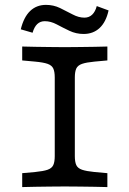

<svg xmlns="http://www.w3.org/2000/svg" viewBox="-20 -760 526 780"><path d="M234.7 -2.4Q210.5 -2.4 181.4 -2Q152.3 -1.6 123.2 -1.2Q94.1 -0.8 70.2 0V-56.5L122.8 -61.2Q156.3 -64.5 173.4 -70.4Q190.5 -76.4 196.5 -89.4Q202.4 -102.3 202.4 -125.8V-445.2Q202.4 -468.7 196.5 -481.6Q190.5 -494.5 173.4 -500.6Q156.3 -506.6 122.8 -509.7L70.2 -514.5V-571Q94.1 -570.2 123.2 -569.8Q152.3 -569.4 181.4 -569Q210.5 -568.5 234.7 -568.5H242.8H251.6Q275.8 -568.5 304.9 -569Q334.1 -569.4 363.5 -569.8Q393 -570.2 416.2 -571V-514.5L363.6 -509.7Q330.8 -506.6 313.4 -500.6Q295.9 -494.5 289.9 -481.6Q284 -468.7 284 -445.2V-125.8Q284 -102.3 289.9 -89.4Q295.9 -76.4 313.4 -70.4Q330.8 -64.5 363.6 -61.2L416.2 -56.5V0Q393 -0.8 363.5 -1.2Q334.1 -1.6 304.9 -2Q275.8 -2.4 251.6 -2.4H243.6ZM319.6 -622Q288.9 -622 261.8 -635Q234.6 -648 210.3 -661Q186 -673.9 161.8 -673.9Q143.8 -673.9 131.4 -662.3Q119.1 -650.6 112.3 -627L64.4 -640.9Q76.5 -690.5 102.5 -715.4Q128.5 -740.2 166.7 -740.2Q197.4 -740.2 224.1 -727.3Q250.9 -714.3 275.2 -701.3Q299.6 -688.3 322.9 -688.3Q341.7 -688.3 354.4 -700.4Q367.1 -712.4 373.1 -735.3L421.1 -717.6Q410.6 -670.4 384.6 -646.2Q358.6 -622 319.6 -622Z"/></svg>

Font: Playfair 5pt SemiExpanded Light
Style: Regular
Weight: 300
Width: 6
Designer: Claus Eggers Sørensen
Foundry: Claus Eggers Sørensen
Version: Version 2.203